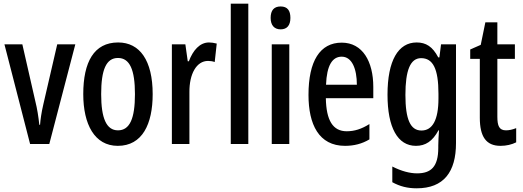

<svg xmlns="http://www.w3.org/2000/svg" viewBox="-20 -780 2832 1040"><path d="M143 0H247L388 -540H290L215 -216C204 -169 199 -131 197 -104H193C188 -149 182 -189 171 -233L101 -540H4Z M807 -270C807 -453 737 -550 620 -550C489 -550 431 -444 431 -270C431 -107 492 10 618 10C751 10 807 -108 807 -270ZM528 -270C528 -402 555 -466 619 -466C683 -466 711 -402 711 -270C711 -138 683 -74 619 -74C556 -74 528 -140 528 -270Z M1112 -550C1062 -550 1025 -507 1003 -448H997L984 -540H911V0H1006V-280C1005 -379 1044 -450 1107 -450C1119 -450 1133 -448 1143 -444L1154 -544C1138 -548 1125 -550 1112 -550Z M1325 0V-760H1230V0Z M1500 -745C1464 -745 1446 -724 1446 -683C1446 -643 1466 -621 1500 -621C1535 -621 1553 -643 1553 -683C1553 -723 1537 -745 1500 -745ZM1547 -540H1452V0H1547Z M1831 -549C1713 -549 1651 -449 1651 -266C1651 -106 1707 10 1849 10C1897 10 1941 -1 1981 -25V-108C1938 -81 1900 -69 1858 -69C1783 -69 1747 -128 1745 -248H2002V-309C2002 -447 1944 -549 1831 -549ZM1831 -473C1887 -473 1913 -406 1913 -321H1746C1750 -426 1780 -473 1831 -473Z M2237 -550C2137 -550 2079 -452 2079 -267C2079 -89 2134 10 2233 10C2285 10 2323 -15 2355 -74H2358C2356 -45 2354 -16 2354 8V21C2354 123 2315 159 2239 159C2200 159 2154 147 2105 122V207C2147 230 2188 240 2237 240C2384 240 2450 151 2450 -5V-540H2369L2360 -469H2354C2323 -528 2287 -550 2237 -550ZM2261 -465C2325 -465 2355 -408 2355 -272V-247C2355 -129 2322 -73 2263 -73C2203 -73 2176 -133 2176 -266C2176 -398 2202 -465 2261 -465Z M2721 -74C2684 -74 2674 -98 2674 -148V-461H2769V-540H2674V-659H2609L2584 -537L2527 -512V-461H2579V-142C2579 -40 2613 10 2691 10C2723 10 2752 3 2776 -9V-86C2756 -78 2738 -74 2721 -74Z"/></svg>

Font: Noto Sans Gurmukhi UI ExtraCondensed Medium
Style: Regular
Weight: 500
Width: 2
Designer: Jelle Bosma - Monotype Design Team
Foundry: Monotype Imaging Inc.
Version: Version 2.004